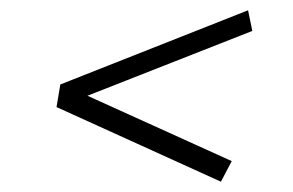

<svg xmlns="http://www.w3.org/2000/svg" viewBox="-20 -417 569 373"><path d="M89.8 -209 97.2 -252.9 461.9 -397 470.2 -356.9 149.9 -231 430.2 -104 409.2 -64Z"/></svg>

Font: Dihjauti S
Style: Bold Italic
Weight: 700
Italic angle: -9°
Designer: T. Christopher White
Version: Version 3.0.0